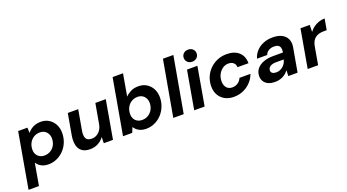

<svg xmlns="http://www.w3.org/2000/svg" viewBox="-80 -1418 4226 2337"><g transform="rotate(-20 2033.0 -250.0)"><path d="M-17 220 109 -496H229L232 -427Q251 -451 276.5 -469.5Q302 -488 333.5 -498Q365 -508 403 -508Q464 -508 509 -479.5Q554 -451 579.5 -403Q605 -355 605 -293Q605 -231 583.5 -175.5Q562 -120 522.5 -78Q483 -36 431 -12Q379 12 318 12Q282 12 252.5 2Q223 -8 202 -26Q181 -44 168 -66L118 220ZM310 -106Q354 -106 389.5 -127.5Q425 -149 445 -186.5Q465 -224 465 -271Q465 -304 451 -331Q437 -358 411.5 -374Q386 -390 350 -390Q305 -390 269.5 -368Q234 -346 214 -308Q194 -270 194 -222Q194 -188 208.5 -162Q223 -136 249 -121Q275 -106 310 -106Z M859 12Q793 12 754.5 -17Q716 -46 704 -98Q692 -150 703 -218L752 -496H887L840 -230Q830 -170 847.5 -136Q865 -102 921 -102Q955 -102 984.5 -118Q1014 -134 1034.5 -164Q1055 -194 1063 -236L1109 -496H1244L1157 0H1038L1040 -80Q1010 -38 963.5 -13Q917 12 859 12Z M1584 12Q1548 12 1518.5 2Q1489 -8 1467.5 -26Q1446 -44 1433 -66L1406 0H1287L1414 -720H1549L1499 -435Q1527 -465 1569 -486.5Q1611 -508 1669 -508Q1730 -508 1775 -479.5Q1820 -451 1845.5 -403Q1871 -355 1871 -293Q1871 -231 1849 -175.5Q1827 -120 1788 -78Q1749 -36 1697 -12Q1645 12 1584 12ZM1575 -106Q1620 -106 1655 -127.5Q1690 -149 1710.5 -186.5Q1731 -224 1731 -271Q1731 -304 1717 -331Q1703 -358 1677 -374Q1651 -390 1615 -390Q1571 -390 1535.5 -368Q1500 -346 1480 -308Q1460 -270 1460 -222Q1460 -188 1474 -162Q1488 -136 1514 -121Q1540 -106 1575 -106Z M1938 0 2066 -720H2201L2073 0Z M2209 0 2296 -496H2431L2344 0ZM2390 -564Q2353 -564 2330 -586.5Q2307 -609 2307 -642Q2307 -675 2330 -697.5Q2353 -720 2390 -720Q2427 -720 2450.5 -698Q2474 -676 2474 -642Q2474 -609 2450 -586.5Q2426 -564 2390 -564Z M2722 12Q2656 12 2606.5 -15Q2557 -42 2530 -90Q2503 -138 2503 -201Q2503 -265 2526.5 -321Q2550 -377 2592 -419Q2634 -461 2690.5 -484.5Q2747 -508 2813 -508Q2911 -508 2968.5 -456.5Q3026 -405 3026 -313H2884Q2883 -351 2858 -372Q2833 -393 2793 -393Q2752 -393 2717.5 -369Q2683 -345 2662.5 -305Q2642 -265 2642 -214Q2642 -189 2649.5 -168Q2657 -147 2670 -132.5Q2683 -118 2701.5 -110.5Q2720 -103 2742 -103Q2769 -103 2792.5 -112.5Q2816 -122 2834 -140Q2852 -158 2862 -183H3004Q2983 -124 2941 -80.5Q2899 -37 2843 -12.5Q2787 12 2722 12Z M3257 12Q3200 12 3164.5 -5.5Q3129 -23 3111.5 -52.5Q3094 -82 3094 -119Q3094 -172 3124.5 -211Q3155 -250 3210 -271Q3265 -292 3340 -292H3465Q3471 -328 3464.5 -351.5Q3458 -375 3439 -386.5Q3420 -398 3386 -398Q3349 -398 3318 -381Q3287 -364 3274 -329H3142Q3158 -384 3195.5 -424Q3233 -464 3287.5 -486Q3342 -508 3406 -508Q3477 -508 3524.5 -484Q3572 -460 3593 -414.5Q3614 -369 3602 -305L3548 0H3428L3431 -75Q3417 -56 3399 -40Q3381 -24 3359.5 -12.5Q3338 -1 3312 5.5Q3286 12 3257 12ZM3307 -92Q3333 -92 3356 -101.5Q3379 -111 3397 -127Q3415 -143 3427 -164Q3439 -185 3444 -209H3341Q3310 -209 3287.5 -200.5Q3265 -192 3252.5 -176.5Q3240 -161 3240 -139Q3240 -116 3258.5 -104Q3277 -92 3307 -92Z M3679 0 3766 -496H3886L3884 -406Q3907 -437 3937.5 -459.5Q3968 -482 4005.5 -495Q4043 -508 4083 -508L4058 -365H4021Q3989 -365 3962 -358.5Q3935 -352 3913 -336.5Q3891 -321 3876 -295Q3861 -269 3854 -229L3814 0Z"/></g></svg>

Font: DM Sans 24pt
Style: Bold Italic
Weight: 700
Italic angle: -10°
Designer: Colophon Foundry, Jonny Pinhorn
Foundry: Colophon Foundry
Version: Version 4.004;gftools[0.9.30]